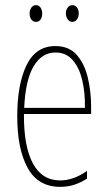

<svg xmlns="http://www.w3.org/2000/svg" viewBox="-20 -767 420 746"><path d="M195 -588Q248 -588 278 -554Q308 -520 321 -466Q334 -412 334 -352V-324H73Q72 -199 107.5 -132.5Q143 -66 214 -66Q266 -66 318 -103V-73Q297 -59 271 -50Q245 -41 214 -41Q128 -41 87.5 -114.5Q47 -188 47 -315Q47 -439 83 -513.5Q119 -588 195 -588ZM195 -563Q143 -563 111 -510Q79 -457 74 -348H310Q311 -407 299.5 -455.5Q288 -504 262.5 -533.5Q237 -563 195 -563ZM95 -714Q95 -727 101.5 -737Q108 -747 120 -747Q131 -747 137.5 -737.5Q144 -728 144 -714Q144 -700 137.5 -691Q131 -682 120 -682Q108 -682 101.5 -691.5Q95 -701 95 -714ZM236 -715Q236 -728 243 -737.5Q250 -747 261 -747Q272 -747 279 -738Q286 -729 286 -715Q286 -701 279 -691.5Q272 -682 261 -682Q250 -682 243 -692Q236 -702 236 -715Z"/></svg>

Font: Noto Sans Tamil UI ExtraCondensed Thin
Style: Regular
Weight: 100
Width: 2
Designer: Jelle Bosma - Monotype Design Team
Foundry: Monotype Imaging Inc.
Version: Version 2.004; ttfautohint (v1.8.4.7-5d5b)